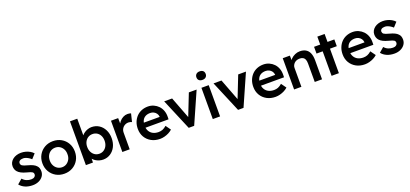

<svg xmlns="http://www.w3.org/2000/svg" viewBox="37 -1907 6494 3042"><g transform="rotate(-20 3284.0 -386.0)"><path d="M24 -81 104 -150Q134 -116 171 -101Q208 -86 249 -86Q266 -86 279.5 -90Q293 -94 303 -102Q313 -110 318.5 -120.5Q324 -131 324 -144Q324 -168 306 -182Q296 -189 274.5 -197Q253 -205 219 -213Q165 -227 129 -245.5Q93 -264 73 -287Q56 -306 47.5 -330Q39 -354 39 -382Q39 -417 54.5 -445.5Q70 -474 97 -495Q124 -516 160 -527Q196 -538 235 -538Q275 -538 312.5 -528Q350 -518 382.5 -499.5Q415 -481 438 -455L370 -380Q351 -398 328.5 -412Q306 -426 283 -434.5Q260 -443 240 -443Q221 -443 206 -439.5Q191 -436 181 -429Q171 -422 165.5 -411.5Q160 -401 160 -387Q161 -375 166.5 -364.5Q172 -354 182 -347Q193 -340 215 -331Q237 -322 272 -314Q321 -301 354 -285Q387 -269 406 -248Q425 -230 433 -206Q441 -182 441 -153Q441 -106 414.5 -69Q388 -32 342.5 -11Q297 10 240 10Q170 10 114.5 -13.5Q59 -37 24 -81Z M499 -264Q499 -343 535 -405Q571 -467 633 -502.5Q695 -538 774 -538Q852 -538 914 -502.5Q976 -467 1011.5 -405Q1047 -343 1047 -264Q1047 -185 1011.5 -123Q976 -61 914 -25.5Q852 10 774 10Q695 10 633 -25.5Q571 -61 535 -123Q499 -185 499 -264ZM922 -264Q923 -312 903.5 -349Q884 -386 850.5 -407.5Q817 -429 774 -429Q731 -429 696.5 -407.5Q662 -386 643 -348.5Q624 -311 624 -264Q624 -217 643 -180Q662 -143 696.5 -121Q731 -99 774 -99Q817 -99 850.5 -121Q884 -143 903.5 -180Q923 -217 922 -264Z M1230 -115 1259 -128 1256 -2H1137V-740H1260V-405L1238 -415Q1243 -439 1260.5 -460.5Q1278 -482 1304 -499.5Q1330 -517 1361 -527.5Q1392 -538 1424 -538Q1495 -538 1549.5 -503Q1604 -468 1635.5 -406Q1667 -344 1667 -265Q1667 -185 1636 -123Q1605 -61 1550.5 -25.5Q1496 10 1428 10Q1393 10 1359.5 -0.5Q1326 -11 1299 -29Q1272 -47 1254 -69.5Q1236 -92 1230 -115ZM1548 -265Q1548 -313 1529.5 -350Q1511 -387 1478 -408Q1445 -429 1402 -429Q1359 -429 1326 -408Q1293 -387 1274 -350Q1255 -313 1255 -265Q1255 -216 1274 -178.5Q1293 -141 1326 -119.5Q1359 -98 1402 -98Q1444 -98 1477 -119.5Q1510 -141 1529 -178.5Q1548 -216 1548 -265Z M1751 0V-527H1872L1874 -359L1857 -397Q1868 -437 1895 -469Q1922 -501 1957.5 -519.5Q1993 -538 2032 -538Q2049 -538 2064.5 -535Q2080 -532 2090 -528L2057 -393Q2046 -399 2030 -403Q2014 -407 1998 -407Q1973 -407 1950.5 -397.5Q1928 -388 1911 -371Q1894 -354 1884.5 -331.5Q1875 -309 1875 -281V0Z M2106 -259Q2106 -321 2126 -372Q2146 -423 2181.5 -460.5Q2217 -498 2266.5 -518.5Q2316 -539 2375 -539Q2427 -539 2472 -519Q2517 -499 2550 -464.5Q2583 -430 2600.5 -382.5Q2618 -335 2617 -279L2616 -236H2189L2166 -320H2513L2497 -303V-325Q2494 -356 2477 -379.5Q2460 -403 2433.5 -416.5Q2407 -430 2375 -430Q2326 -430 2292.5 -411Q2259 -392 2242 -356.5Q2225 -321 2225 -268Q2225 -217 2246.5 -179Q2268 -141 2307.5 -120.5Q2347 -100 2400 -100Q2437 -100 2468 -112Q2499 -124 2535 -155L2596 -70Q2569 -45 2534.5 -27.5Q2500 -10 2462 0Q2424 10 2387 10Q2304 10 2240.5 -25Q2177 -60 2141.5 -120.5Q2106 -181 2106 -259Z M2870 0 2648 -527H2782L2921 -163L3064 -527H3195L2962 0Z M3276 0V-527H3399V0ZM3258 -710Q3258 -742 3279 -762Q3300 -782 3336 -782Q3374 -782 3394.5 -763.5Q3415 -745 3415 -710Q3415 -679 3394 -659Q3373 -639 3336 -639Q3299 -639 3278.5 -657.5Q3258 -676 3258 -710Z M3702 0 3480 -527H3614L3753 -163L3896 -527H4027L3794 0Z M4053 -259Q4053 -321 4073 -372Q4093 -423 4128.5 -460.5Q4164 -498 4213.5 -518.5Q4263 -539 4322 -539Q4374 -539 4419 -519Q4464 -499 4497 -464.5Q4530 -430 4547.5 -382.5Q4565 -335 4564 -279L4563 -236H4136L4113 -320H4460L4444 -303V-325Q4441 -356 4424 -379.5Q4407 -403 4380.5 -416.5Q4354 -430 4322 -430Q4273 -430 4239.5 -411Q4206 -392 4189 -356.5Q4172 -321 4172 -268Q4172 -217 4193.5 -179Q4215 -141 4254.5 -120.5Q4294 -100 4347 -100Q4384 -100 4415 -112Q4446 -124 4482 -155L4543 -70Q4516 -45 4481.5 -27.5Q4447 -10 4409 0Q4371 10 4334 10Q4251 10 4187.5 -25Q4124 -60 4088.5 -120.5Q4053 -181 4053 -259Z M4647 -527H4767L4769 -419L4746 -407Q4756 -443 4785 -472.5Q4814 -502 4854 -520Q4894 -538 4936 -538Q4996 -538 5036.5 -514Q5077 -490 5097.5 -442Q5118 -394 5118 -322V0H4995V-313Q4995 -353 4984 -379.5Q4973 -406 4950 -418.5Q4927 -431 4894 -430Q4867 -430 4844.5 -421.5Q4822 -413 4805.5 -397.5Q4789 -382 4779.5 -362Q4770 -342 4770 -318V0H4709Q4691 0 4675.5 0Q4660 0 4647 0Z M5279 0V-413H5175V-527H5279V-661H5402V-527H5517V-413H5402V0Z M5559 -259Q5559 -321 5579 -372Q5599 -423 5634.5 -460.5Q5670 -498 5719.5 -518.5Q5769 -539 5828 -539Q5880 -539 5925 -519Q5970 -499 6003 -464.5Q6036 -430 6053.5 -382.5Q6071 -335 6070 -279L6069 -236H5642L5619 -320H5966L5950 -303V-325Q5947 -356 5930 -379.5Q5913 -403 5886.5 -416.5Q5860 -430 5828 -430Q5779 -430 5745.5 -411Q5712 -392 5695 -356.5Q5678 -321 5678 -268Q5678 -217 5699.5 -179Q5721 -141 5760.5 -120.5Q5800 -100 5853 -100Q5890 -100 5921 -112Q5952 -124 5988 -155L6049 -70Q6022 -45 5987.5 -27.5Q5953 -10 5915 0Q5877 10 5840 10Q5757 10 5693.5 -25Q5630 -60 5594.5 -120.5Q5559 -181 5559 -259Z M6123 -81 6203 -150Q6233 -116 6270 -101Q6307 -86 6348 -86Q6365 -86 6378.5 -90Q6392 -94 6402 -102Q6412 -110 6417.5 -120.5Q6423 -131 6423 -144Q6423 -168 6405 -182Q6395 -189 6373.5 -197Q6352 -205 6318 -213Q6264 -227 6228 -245.5Q6192 -264 6172 -287Q6155 -306 6146.5 -330Q6138 -354 6138 -382Q6138 -417 6153.5 -445.5Q6169 -474 6196 -495Q6223 -516 6259 -527Q6295 -538 6334 -538Q6374 -538 6411.5 -528Q6449 -518 6481.5 -499.5Q6514 -481 6537 -455L6469 -380Q6450 -398 6427.5 -412Q6405 -426 6382 -434.5Q6359 -443 6339 -443Q6320 -443 6305 -439.5Q6290 -436 6280 -429Q6270 -422 6264.5 -411.5Q6259 -401 6259 -387Q6260 -375 6265.5 -364.5Q6271 -354 6281 -347Q6292 -340 6314 -331Q6336 -322 6371 -314Q6420 -301 6453 -285Q6486 -269 6505 -248Q6524 -230 6532 -206Q6540 -182 6540 -153Q6540 -106 6513.5 -69Q6487 -32 6441.5 -11Q6396 10 6339 10Q6269 10 6213.5 -13.5Q6158 -37 6123 -81Z"/></g></svg>

Font: Our Lexend Medium
Style: Regular
Weight: 500
Designer: Bonnie Shaver-Troup, Thomas Jockin
Foundry: Lexend
Version: Version 1.007